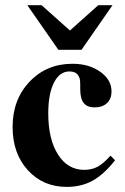

<svg xmlns="http://www.w3.org/2000/svg" viewBox="-20 -710 484 744"><path d="M408.2 -106.9 425.8 -88.9Q382.8 -34.2 339.1 -10Q295.4 14.2 238.8 14.2Q146.5 14.2 87.6 -50.8Q28.8 -115.7 28.8 -217.8Q28.8 -324.2 94.7 -393.6Q160.6 -462.9 261.2 -462.9Q324.7 -462.9 368.4 -431.9Q412.1 -400.9 412.1 -356Q412.1 -326.7 394.5 -310.3Q377 -293.9 346.2 -293.9Q317.9 -293.9 304.4 -310.8Q291 -327.6 291 -363.8Q291 -393.1 290 -399.9Q289.1 -406.7 285.2 -414.1Q275.9 -433.1 249 -433.1Q210.9 -433.1 189 -389.6Q167 -346.2 167 -271Q167 -170.4 204.8 -111.1Q242.7 -51.8 306.2 -51.8Q335.9 -51.8 358.4 -64Q380.9 -76.2 408.2 -106.9ZM416 -689.9 295.9 -517.1H206.1L85.9 -689.9H141.1L251 -591.8L360.8 -689.9Z"/></svg>

Font: Accordance
Style: Bold
Weight: 700
Version: Version 1.2 (build January 31, 2020) Miklal Software Solutio